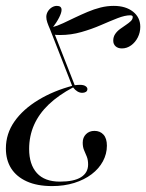

<svg xmlns="http://www.w3.org/2000/svg" viewBox="-75 -446 501 659"><path d="M104 192.7Q52.4 192.7 16.9 176.6Q-18.5 160.5 -36.7 131.9Q-54.8 103.2 -54.8 63.7Q-54.8 12.9 -25.4 -29Q4 -71 56.5 -102.8Q108.9 -134.7 176.6 -152.4L173.4 -149.2L96.8 -345.2Q91.1 -358.1 87.5 -368.5Q83.9 -379 83.9 -387.9Q83.9 -397.6 89.1 -406.5Q94.4 -415.3 102.8 -420.6Q111.3 -425.8 120.2 -425.8Q136.3 -425.8 136.3 -412.1Q136.3 -402.4 128.2 -386.3Q120.2 -370.2 104.8 -350L104 -352.4Q122.6 -357.3 141.9 -366.5Q161.3 -375.8 182.7 -385.9Q204 -396 225.8 -405.2Q247.6 -414.5 270.2 -420.2Q292.7 -425.8 315.3 -425.8Q356.5 -425.8 381.5 -406Q406.5 -386.3 406.5 -354Q406.5 -334.7 398 -317.7Q389.5 -300.8 375 -290.3Q360.5 -279.8 343.5 -279.8Q329.8 -279.8 321.8 -287.1Q313.7 -294.4 313.7 -306.5Q313.7 -319.4 320.2 -329Q326.6 -338.7 337.1 -346.4Q347.6 -354 357.3 -360.5Q366.9 -366.9 373.8 -373.4Q380.6 -379.8 380.6 -387.9Q380.6 -393.5 371.8 -393.5Q354 -393.5 328.2 -383.5Q302.4 -373.4 271 -359.7Q239.5 -346 204 -335.9Q168.5 -325.8 131.5 -325.8Q125 -325.8 118.1 -326.2Q111.3 -326.6 104 -329V-350.8L183.1 -149.2L178.2 -153.2Q184.7 -154 189.9 -154.4Q195.2 -154.8 199.2 -154.8Q212.1 -154.8 218.5 -150.4Q225 -146 225 -140.3Q225 -133.9 219.8 -130.6Q214.5 -127.4 207.3 -127.4Q190.3 -127.4 175.8 -146Q125.8 -119.4 92.3 -87.5Q58.9 -55.6 41.9 -17.3Q25 21 25 65.3Q25 118.5 51.6 148Q78.2 177.4 130.6 177.4Q179 177.4 203.2 162.1Q227.4 146.8 227.4 118.5Q227.4 103.2 223 91.9Q218.5 80.6 213.7 69.8Q208.9 58.9 208.9 43.5Q208.9 25.8 220.2 14.5Q231.5 3.2 249.2 3.2Q268.5 3.2 280.2 16.1Q291.9 29 291.9 54Q291.9 82.3 278.2 107.7Q264.5 133.1 239.5 152Q214.5 171 179.8 181.9Q145.2 192.7 104 192.7Z"/></svg>

Font: Playfair 144pt SemiCondensed
Style: Italic
Weight: 400
Width: 4
Italic angle: -15.6°
Designer: Claus Eggers Sørensen
Foundry: Claus Eggers Sørensen
Version: Version 2.203